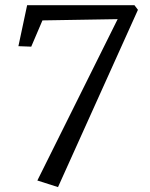

<svg xmlns="http://www.w3.org/2000/svg" viewBox="-20 -580 587 753"><path d="M126.5 127.9 207.5 153.8 521 -541.5 507.3 -559.6H86.4L52.2 -398.9L102.5 -397L146.5 -500L441.4 -504.9Z"/></svg>

Font: Merriweather
Style: Light Italic
Weight: 300
Italic angle: -7.5°
Designer: Eben Sorkin
Foundry: Eben Sorkin
Version: Version 1.001